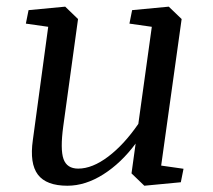

<svg xmlns="http://www.w3.org/2000/svg" viewBox="-20 -561 657 591"><path d="M386.7 -529.8 499.5 -540.5 539.1 -502.4 476.1 -51.3 544.9 -41.5 536.6 0 424.3 10.7 384.8 -27.3 397.5 -119.1Q353 -59.1 297.9 -24.2Q242.7 10.7 187.5 10.7Q122.6 10.7 96.7 -23.4Q70.8 -57.6 81.1 -129.9L128.4 -478.5L59.6 -488.3L67.9 -529.8L180.7 -540.5L220.2 -502.4L174.8 -172.9Q165 -101.1 175.5 -71.5Q186 -42 220.7 -42Q264.2 -42 313 -78.9Q361.8 -115.7 405.8 -179.7L447.3 -478.5L378.4 -488.3Z"/></svg>

Font: Noticia Text
Style: Italic
Weight: 400
Italic angle: -8°
Designer: JM Sole
Foundry: JM Sole
Version: Version 1.003